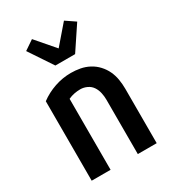

<svg xmlns="http://www.w3.org/2000/svg" viewBox="-188 -876 876 977"><g transform="rotate(-30 250.0 -388.0)"><path d="M59 0V-467Q98 -496 145 -512Q192 -528 241 -528Q268 -528 295 -523Q322 -518 346.5 -505Q371 -492 390 -471.5Q409 -451 420.5 -426.5Q432 -402 436.5 -374.5Q441 -347 441 -320V0H330V-320Q330 -340 325.5 -360.5Q321 -381 310 -397.5Q299 -414 280 -423Q261 -432 241 -432Q223 -432 205 -428.5Q187 -425 170 -417V0ZM192 -600 100 -738 156 -776 250 -667 344 -776 400 -738 308 -600Z"/></g></svg>

Font: Moesevka
Style: Bold
Weight: 700
Monospace: yes
Designer: Belleve Invis
Foundry: Belleve Invis
Version: Version 32.5.0; ttfautohint (v1.8.4)